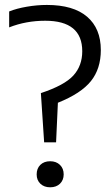

<svg xmlns="http://www.w3.org/2000/svg" viewBox="-20 -770 466 796"><path d="M163 -180 149.5 -384Q247.5 -416.5 284.2 -457Q321 -497.5 321 -557.5Q321 -684 167.5 -684Q88 -684 18 -656.5V-722.5Q49 -735 91.2 -742.2Q133.5 -749.5 174.5 -749.5Q284 -749.5 341 -700.8Q398 -652 398 -562.5Q398 -485 357 -433.8Q316 -382.5 220 -344L212.5 -180ZM188 6.5Q163 6.5 147.5 -8.2Q132 -23 132 -47Q132 -71.5 147.2 -86.5Q162.5 -101.5 188 -101.5Q213 -101.5 228.5 -86.5Q244 -71.5 244 -47Q244 -23.5 228.8 -8.5Q213.5 6.5 188 6.5Z"/></svg>

Font: Encode Sans SemiCondensed SemiCondensed
Style: Regular
Weight: 400
Width: 4
Designer: Multiple Designers
Foundry: Impallari Type
Version: Version 3.000; ttfautohint (v1.8.3) -l 8 -r 50 -G 200 -x 14 